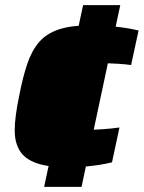

<svg xmlns="http://www.w3.org/2000/svg" viewBox="-20 -716 557 744"><path d="M244 -67Q166 -68 121 -84Q76 -100 56.5 -132Q37 -164 37 -211Q37 -237 41.5 -271Q46 -305 54 -343Q68 -416 85.5 -468Q103 -520 131.5 -553Q160 -586 208 -602Q256 -618 332 -618Q359 -618 389 -616Q419 -614 451 -610Q483 -606 517 -598L488 -464Q468 -467 435.5 -469Q403 -471 374 -471Q341 -471 322 -466Q303 -461 291.5 -447.5Q280 -434 272 -408.5Q264 -383 255 -342Q249 -316 246 -296Q243 -276 243 -262Q243 -243 250 -232Q257 -221 273.5 -217Q290 -213 318 -213Q347 -213 381.5 -215.5Q416 -218 443 -222L414 -87Q390 -81 364 -77Q338 -73 308.5 -70.5Q279 -68 244 -67ZM151 8 302 -696H446L296 8Z"/></svg>

Font: Saira SemiExpanded ExtraBold
Style: Italic
Weight: 800
Width: 6
Italic angle: -12°
Designer: Hector Gatti with collaboration of the Omnibus-Type team
Foundry: Omnibus-Type
Version: Version 1.101